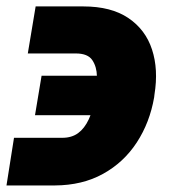

<svg xmlns="http://www.w3.org/2000/svg" viewBox="-27 -563 538 598"><path d="M16.6 -133.8H167Q196.3 -133.8 216.3 -148.4Q236.3 -163.1 249.5 -191.4Q262.7 -219.7 269.5 -259.8L271.5 -268.6Q275.4 -295.4 274.9 -325.2Q274.4 -355 260.5 -375.7Q246.6 -396.5 209 -396.5H59.6L84 -543H232.4Q319.3 -543 372.8 -506.8Q426.3 -470.7 446.5 -408.7Q466.8 -346.7 454.1 -268.6L453.1 -259.8Q439.5 -181.2 398.9 -119.1Q358.4 -57.1 293.9 -21.5Q229.5 14.2 143.6 14.6H-6.8ZM82 -204.1 102.5 -327.1H318.4L297.9 -204.1Z"/></svg>

Font: Inter 28pt Black
Style: Italic
Weight: 900
Italic angle: -9.3988°
Designer: Rasmus Andersson
Foundry: rsms
Version: Version 4.001;git-66647c0bb